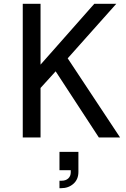

<svg xmlns="http://www.w3.org/2000/svg" viewBox="-20 -719 658 1004"><path d="M192 0H99V-699H192V-381L473 -699H588L334 -414L608 0H497L271 -346L192 -259ZM291 171V75H390V180Q390 219 364 242Q338 265 300 265H291V226H302Q324 226 337 214Q350 202 350 182V171Z"/></svg>

Font: Fragment Mono
Style: Regular
Weight: 400
Monospace: yes
Designer: Wei Huang based on Nimbus Sans by URW Studio, based on Helvetica by Max Miedinger.
Foundry: Wei Huang
Version: Version 1.021; ttfautohint (v1.8.4.7-5d5b)